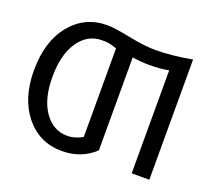

<svg xmlns="http://www.w3.org/2000/svg" viewBox="-131 -949 1262 1139"><g transform="rotate(20 499.5 -379.0)"><path d="M43.9 -376Q43.9 -559.6 132.8 -668Q221.7 -776.4 362.3 -776.4Q406.2 -776.4 508.8 -755.9Q611.3 -735.4 676.8 -735.4Q780.3 -735.4 909.2 -758.8V0H797.9V-650.4Q748 -639.6 676.8 -639.6Q621.1 -639.6 568.4 -648.4V-61.5Q484.4 17.6 362.3 17.6Q220.7 17.6 132.3 -90.8Q43.9 -199.2 43.9 -376ZM160.2 -376Q160.2 -238.3 216.3 -158.2Q272.5 -78.1 362.3 -78.1Q410.2 -78.1 457 -105.5V-665Q453.1 -666 441.4 -669.9Q429.7 -673.8 424.8 -674.8Q419.9 -675.8 409.7 -678.2Q399.4 -680.7 388.2 -681.2Q377 -681.6 362.3 -681.6Q273.4 -681.6 216.8 -600.6Q160.2 -519.5 160.2 -376Z"/></g></svg>

Font: Gothic A1 SemiBold
Style: Regular
Weight: 600
Version: Version 2.50